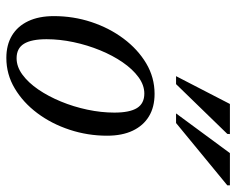

<svg xmlns="http://www.w3.org/2000/svg" viewBox="-88 -628 727 590"><g transform="rotate(90 275.0 -333.5)"><path d="M269 -445.5Q309.5 -445.5 338 -428.2Q366.5 -411 382 -378.5Q397.5 -346 397.5 -299.5Q397.5 -240 379.2 -184.5Q361 -129 328.2 -85.2Q295.5 -41.5 252.2 -15.8Q209 10 158.5 10Q118.5 10 89.8 -7.2Q61 -24.5 45.5 -57.2Q30 -90 30 -136Q30 -196 48.2 -251.2Q66.5 -306.5 99.2 -350.2Q132 -394 175.2 -419.8Q218.5 -445.5 269 -445.5ZM159.5 -21.5Q185.5 -21.5 210 -39.5Q234.5 -57.5 255.5 -88.2Q276.5 -119 292.5 -157.8Q308.5 -196.5 317.5 -239Q326.5 -281.5 326.5 -322Q326.5 -369 312.5 -391.5Q298.5 -414 268 -414Q242 -414 217.5 -396Q193 -378 172 -347.5Q151 -317 135 -278Q119 -239 110 -196.5Q101 -154 101 -113.5Q101 -67 115 -44.2Q129 -21.5 159.5 -21.5ZM329 -511.5 451 -677H550V-669L358.5 -511.5ZM214.5 -511.5 300 -677H392.5L392 -669L239 -511.5Z"/></g></svg>

Font: Newsreader 24pt
Style: Italic
Weight: 400
Italic angle: -17°
Designer: Hugues Gentile
Foundry: Production Type
Version: Version 1.003